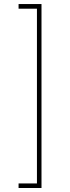

<svg xmlns="http://www.w3.org/2000/svg" viewBox="-20 -791 345 949"><path d="M71.8 138.2V115.7H162.6V-748H71.8V-771H185.1V138.2Z"/></svg>

Font: Inter 17pt Thin
Style: Regular
Weight: 250
Version: Version 4.001;git-66647c0bb